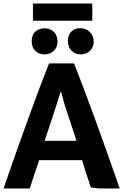

<svg xmlns="http://www.w3.org/2000/svg" viewBox="-24 -1056 730 1084"><path d="M652 8H534L489 2L456 -97L439 -152H197Q157 -34 144 8H-4Q155 -452 253 -698H394Q494 -445 652 8ZM408 -261 341 -464Q337 -479 332.5 -496Q328 -513 325 -523.5Q322 -534 320 -538Q317 -534 314 -524Q311 -514 310 -511Q304 -488 228 -261ZM162 -939V-1036H497V-939ZM301 -819Q300 -788 279 -768.5Q258 -749 228 -749Q196 -749 175.5 -769Q155 -789 155 -822Q155 -860 176 -878Q197 -896 227 -896Q260 -896 280 -876.5Q300 -857 301 -819ZM505 -822Q505 -789 484 -769Q463 -749 432 -749Q401 -749 380.5 -769Q360 -789 359 -824Q360 -860 379.5 -878.5Q399 -897 429 -897Q460 -897 482.5 -875.5Q505 -854 505 -822Z"/></svg>

Font: Repo
Style: Bold
Weight: 700
Designer: Stefan Peev
Foundry: Context Ltd
Version: Version 001.000